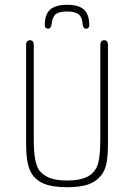

<svg xmlns="http://www.w3.org/2000/svg" viewBox="-20 -772 560 802"><path d="M431 -180V-584Q431 -594 427 -599Q423 -604 415 -604Q408 -604 403.5 -599Q399 -594 399 -584V-189Q399 -146 395 -116.5Q391 -87 383 -72Q369 -44 339 -31Q309 -18 260 -18Q215 -18 187 -29Q159 -40 142 -63Q132 -79 126.5 -109.5Q121 -140 121 -189V-584Q121 -594 117 -599Q113 -604 105 -604Q98 -604 93.5 -599Q89 -594 89 -584V-180Q89 -129 94 -100Q99 -71 110 -51Q128 -19 164 -4.5Q200 10 260 10Q316 10 349.5 -2Q383 -14 403 -40Q419 -60 425 -91Q431 -122 431 -180ZM196 -673Q199 -702 213 -713Q227 -724 260 -724Q293 -724 308 -712.5Q323 -701 325 -673Q326 -662 329.5 -657Q333 -652 340 -652Q346 -652 349.5 -656Q353 -660 353 -666Q353 -696 343.5 -715Q334 -734 313.5 -743Q293 -752 260 -752Q228 -752 207 -743Q186 -734 176.5 -715Q167 -696 167 -666Q167 -660 171 -656Q175 -652 181 -652Q193 -652 196 -673Z"/></svg>

Font: Beiruti ExtraLight
Style: Regular
Weight: 250
Designer: Arlette Boutros
Foundry: Boutros
Version: Version 1.41